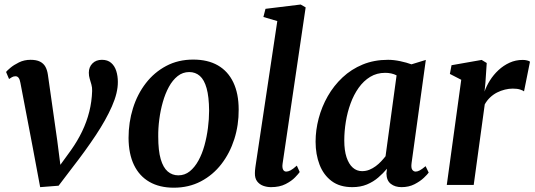

<svg xmlns="http://www.w3.org/2000/svg" viewBox="-20 -838 2422 870"><path d="M72.5 -462.5Q70 -477.5 64.5 -485Q59 -492.5 50.5 -492.5Q41 -492.5 34 -488.2Q27 -484 21 -480L7.5 -512Q11.5 -517.5 26.8 -530.5Q42 -543.5 65.8 -555.2Q89.5 -567 118.5 -567Q145 -567 161.2 -558.8Q177.5 -550.5 185.8 -535.5Q194 -520.5 197 -499.5L239.5 -200.5L260 -40.5L223 -49L301 -156.5Q331.5 -199.5 352.2 -242.8Q373 -286 384.5 -331.8Q396 -377.5 397.5 -426Q398 -441.5 394.2 -454.8Q390.5 -468 386.5 -481Q382.5 -494 382.5 -508.5Q382.5 -534 398.8 -550.5Q415 -567 442 -567Q467.5 -567 483.5 -553.2Q499.5 -539.5 506.8 -516.5Q514 -493.5 514 -467Q514.5 -418 487.2 -356.2Q460 -294.5 413.5 -224.5Q367 -154.5 309 -80L245.5 3.5L162 10L128 -172Z M855.5 -568Q921.5 -568 967.2 -541.8Q1013 -515.5 1037.2 -464.8Q1061.5 -414 1061.5 -341.5Q1062 -271.5 1041.8 -207.8Q1021.5 -144 983.2 -94.5Q945 -45 890.2 -16.2Q835.5 12.5 767.5 12.5Q703 12.5 657.2 -13.8Q611.5 -40 587.2 -90.2Q563 -140.5 562.5 -212.5Q562.5 -283.5 582.5 -347.5Q602.5 -411.5 640.8 -461Q679 -510.5 733.2 -539.2Q787.5 -568 855.5 -568ZM837.5 -511.5Q808 -511.5 785 -493.2Q762 -475 745.2 -444.2Q728.5 -413.5 717.8 -375.5Q707 -337.5 701.8 -297Q696.5 -256.5 697 -219Q697 -155.5 708.2 -117Q719.5 -78.5 740 -61Q760.5 -43.5 788 -43.5Q817.5 -43.5 840 -61.8Q862.5 -80 879.2 -110.5Q896 -141 906.5 -179.2Q917 -217.5 922.2 -258Q927.5 -298.5 927.5 -336.5Q927 -400 916.2 -438.2Q905.5 -476.5 885.5 -494Q865.5 -511.5 837.5 -511.5Z M1260.5 -96.5Q1258 -79.5 1262.5 -70Q1267 -60.5 1277 -60.5Q1285.5 -60.5 1296 -65.8Q1306.5 -71 1325 -87.5L1338 -58.5Q1333 -51 1317.2 -34.5Q1301.5 -18 1274.2 -4Q1247 10 1208 10Q1189.5 10 1172.5 3.8Q1155.5 -2.5 1145 -16.5Q1134.5 -30.5 1135 -53.5Q1135 -58.5 1135.5 -65.2Q1136 -72 1137 -78.8Q1138 -85.5 1138.5 -89.5L1236.5 -742.5L1173.5 -761L1183 -798L1342.5 -817.5L1365 -804.5Z M1845 -99.5Q1842 -77.5 1848 -69Q1854 -60.5 1863.5 -60.5Q1872 -60.5 1882.2 -66Q1892.5 -71.5 1908.5 -85L1922.5 -56Q1917.5 -48.5 1900.8 -32.5Q1884 -16.5 1858.2 -3.2Q1832.5 10 1799.5 10Q1770 10 1750.8 -5Q1731.5 -20 1731 -52L1733.5 -73.5Q1716.5 -53 1694.2 -33.8Q1672 -14.5 1642.8 -2.2Q1613.5 10 1576.5 10Q1519.5 10 1482.8 -17.5Q1446 -45 1428 -91.8Q1410 -138.5 1410 -196Q1410 -248.5 1424 -301.5Q1438 -354.5 1465.2 -402.2Q1492.5 -450 1532.2 -487.2Q1572 -524.5 1623.8 -545.8Q1675.5 -567 1738.5 -567Q1764 -567 1793.5 -560.8Q1823 -554.5 1844.5 -546.5L1909.5 -566.5ZM1777 -496.5Q1765.5 -502.5 1752.5 -505.2Q1739.5 -508 1725.5 -508Q1687.5 -508 1657.5 -489.8Q1627.5 -471.5 1605.2 -440.2Q1583 -409 1568.5 -369.2Q1554 -329.5 1547 -286.2Q1540 -243 1540 -201Q1540 -156.5 1550.2 -125.5Q1560.5 -94.5 1578.5 -78.5Q1596.5 -62.5 1620.5 -62.5Q1638.5 -62.5 1653.8 -68.8Q1669 -75 1682.5 -85Q1696 -95 1707 -106.8Q1718 -118.5 1727 -130Z M2004.5 0 2070 -476.5 2018.5 -503 2026 -542.5 2162.5 -566.5 2185.5 -552.5 2179.5 -462.5 2175.5 -423Q2184 -448 2200 -473.5Q2216 -499 2238.5 -520Q2261 -541 2288.8 -553.8Q2316.5 -566.5 2348.5 -566.5Q2359 -566.5 2368.2 -564.2Q2377.5 -562 2381.5 -558.5L2354.5 -424Q2350 -428 2337 -432.2Q2324 -436.5 2303.5 -436.5Q2286 -436.5 2267.8 -432Q2249.5 -427.5 2232.2 -418.8Q2215 -410 2200.8 -396.5Q2186.5 -383 2176.5 -365L2126.5 0Z"/></svg>

Font: Merriweather 20pt SemiBold
Style: Italic
Weight: 600
Italic angle: -7.8°
Version: Version 2.101